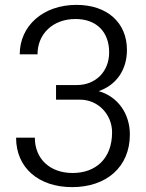

<svg xmlns="http://www.w3.org/2000/svg" viewBox="-20 -755 598 788"><path d="M46 -190C46 -66 139 13 276 13C416 13 513 -69 513 -203C513 -287 465 -358 385 -381C458 -406 501 -469 501 -550C501 -663 419 -735 294 -735C157 -735 61 -649 61 -532H134C134 -616 197 -677 290 -677C375 -677 428 -625 428 -540C428 -461 372 -406 296 -406H210V-346H308C385 -346 440 -283 440 -212C440 -103 372 -45 278 -45C186 -45 123 -102 123 -190Z"/></svg>

Font: Perun Light
Style: Regular
Weight: 300
Foundry: Copyright (c) Stefan Peev, Context Ltd, 2016
Version: Version 1.089